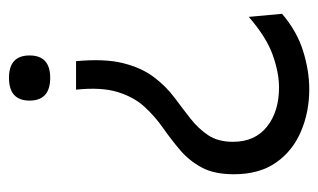

<svg xmlns="http://www.w3.org/2000/svg" viewBox="-164 -400 725 438"><g transform="rotate(-90 199.0 -181.5)"><path d="M278 -371Q284 -306 273.5 -264Q263 -222 242 -194Q221 -166 195.5 -147Q170 -128 147 -110Q124 -92 109 -69.5Q94 -47 94 -13Q94 37 128.5 64.5Q163 92 218 92Q252 92 292.5 77.5Q333 63 379 23L386 99Q346 133 301 147Q256 161 214 161Q162 161 117.5 142Q73 123 46.5 85Q20 47 20 -11Q20 -56 35.5 -84.5Q51 -113 75 -133.5Q99 -154 125.5 -172.5Q152 -191 174 -215Q196 -239 207.5 -276Q219 -313 213 -371ZM240 -524Q291 -524 291 -477Q291 -430 240 -430Q188 -430 188 -477Q188 -524 240 -524Z"/></g></svg>

Font: Bricolage Grotesque 48pt Light
Style: Regular
Weight: 300
Designer: Mathieu Triay
Foundry: Atelier Triay
Version: Version 1.000; ttfautohint (v1.8.4.7-5d5b);gftools[0.9.32]